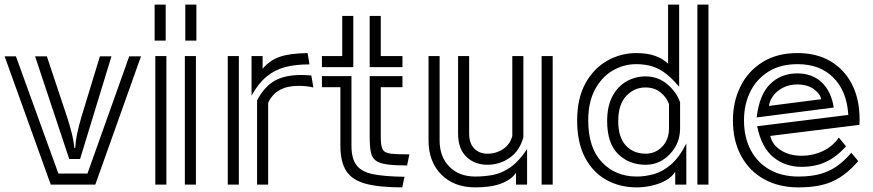

<svg xmlns="http://www.w3.org/2000/svg" viewBox="-28 -800 3781 832"><path d="M124 -556H175L262 -295Q272 -265 281.5 -228.5Q291 -192 294 -159H298Q300 -192 307.5 -226Q315 -260 325 -294L405 -556H455L319 -111H272ZM-8 -556H41L225 -48H351L532 -556H583L385 0H192Z M775 -780H823V-624H775ZM642 -780H690V-624H642ZM773 -557H821V0H773ZM645 -557H693V0H645Z M1313 -521Q1252 -521 1207 -509Q1162 -497 1127 -468Q1092 -439 1062 -386V-557H1110V-502Q1140 -538 1183.5 -553.5Q1227 -569 1305 -570ZM959 -557H1007V0H959ZM1086 -365Q1117 -424 1161.5 -449.5Q1206 -475 1276 -475Q1287 -475 1298 -474.5Q1309 -474 1321 -473L1330 -421Q1313 -425 1296.5 -426.5Q1280 -428 1265 -428Q1167 -428 1134 -354V0H1086Z M1574 -731H1622V-557H1716V-509H1574ZM1367 -557H1455V-731H1503V-509H1367ZM1736 -83Q1682 -83 1649.5 -87.5Q1617 -92 1600.5 -104Q1584 -116 1579 -140.5Q1574 -165 1574 -206V-470H1716V-422H1622V-206Q1622 -170 1629.5 -154Q1637 -138 1663.5 -134.5Q1690 -131 1746 -131ZM1715 12Q1617 12 1558 -3.5Q1499 -19 1473 -58.5Q1447 -98 1447 -168V-422H1367V-470H1495V-168Q1495 -113 1517 -84Q1539 -55 1589.5 -45Q1640 -35 1725 -34Z M2240 -557V-205Q2224 -147 2181 -116.5Q2138 -86 2084 -86Q2029 -86 1993 -120.5Q1957 -155 1957 -221V-557H2005V-221Q2005 -179 2027 -156.5Q2049 -134 2084 -134Q2122 -134 2152 -154Q2182 -174 2192 -211V-557ZM2319 -557H2367V0H2319ZM2208 -51Q2187 -21 2143.5 -4.5Q2100 12 2032 12Q1939 12 1884 -44Q1829 -100 1829 -191V-557H1877V-191Q1877 -121 1919 -78Q1961 -35 2032 -35Q2070 -35 2108 -42Q2146 -49 2183 -74.5Q2220 -100 2256 -154V0H2208Z M2994 -780H3042V0H2994ZM2898 -56Q2883 -32 2855 -17Q2827 -2 2794 5Q2761 12 2731 12Q2657 12 2598.5 -21Q2540 -54 2506.5 -118.5Q2473 -183 2473 -278Q2473 -374 2509 -439Q2545 -504 2603.5 -537Q2662 -570 2729 -570Q2778 -570 2812 -557.5Q2846 -545 2867 -524V-780H2915V-424Q2878 -468 2847 -488.5Q2816 -509 2787.5 -515.5Q2759 -522 2729 -522Q2674 -522 2626.5 -494Q2579 -466 2550 -411.5Q2521 -357 2521 -278Q2521 -160 2580 -97.5Q2639 -35 2731 -35Q2768 -35 2805.5 -45.5Q2843 -56 2879 -86.5Q2915 -117 2946 -178V0H2898ZM2919 -244Q2919 -199 2898 -163Q2877 -127 2843.5 -106.5Q2810 -86 2770 -86Q2698 -86 2650.5 -132.5Q2603 -179 2603 -275Q2603 -341 2626.5 -384Q2650 -427 2688 -448Q2726 -469 2769 -469Q2823 -469 2863 -435.5Q2903 -402 2919 -357ZM2871 -349Q2861 -378 2834.5 -399.5Q2808 -421 2769 -421Q2720 -421 2685.5 -384Q2651 -347 2651 -275Q2651 -205 2684 -169.5Q2717 -134 2770 -134Q2812 -134 2841.5 -164.5Q2871 -195 2871 -244Z M3691 -102Q3642 -44 3584 -16Q3526 12 3432 12Q3347 12 3283 -23.5Q3219 -59 3183.5 -124.5Q3148 -190 3148 -279Q3148 -359 3180.5 -425Q3213 -491 3275.5 -530.5Q3338 -570 3428 -570Q3511 -570 3571 -534.5Q3631 -499 3664 -434.5Q3697 -370 3697 -281Q3697 -276 3696.5 -270.5Q3696 -265 3696 -259L3310 -211Q3318 -173 3355.5 -149Q3393 -125 3445 -125Q3494 -125 3537 -145Q3580 -165 3607 -204L3638 -166Q3596 -119 3550 -98Q3504 -77 3445 -77Q3375 -77 3323.5 -118.5Q3272 -160 3253 -253L3648 -302Q3642 -404 3584 -463Q3526 -522 3428 -522Q3353 -522 3301 -489Q3249 -456 3222.5 -401Q3196 -346 3196 -279Q3196 -205 3225 -150Q3254 -95 3307 -65Q3360 -35 3432 -35Q3489 -35 3529.5 -47Q3570 -59 3601.5 -82Q3633 -105 3661 -138ZM3251 -291Q3262 -389 3309 -435.5Q3356 -482 3427 -482Q3492 -482 3533 -443Q3574 -404 3585 -334ZM3530 -370Q3527 -393 3499 -413.5Q3471 -434 3427 -434Q3393 -434 3366 -420.5Q3339 -407 3323 -385.5Q3307 -364 3304 -341Z"/></svg>

Font: Train One
Style: Regular
Weight: 400
Designer: Fontworks Inc.
Foundry: Fontworks Inc.
Version: Version 1.100